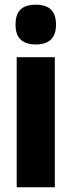

<svg xmlns="http://www.w3.org/2000/svg" viewBox="-20 -796 305 816"><path d="M132 -776C72 -776 46 -748 46 -691C46 -635 75 -607 132 -607C189 -607 218 -635 218 -691C218 -747 192 -776 132 -776ZM213 -553H51V0H213Z"/></svg>

Font: Noto Sans Georgian ExtraCondensed Black
Style: Regular
Weight: 900
Width: 2
Designer: Monotype Design Team, Akaki Razmadze
Foundry: Google LLC
Version: Version 2.005